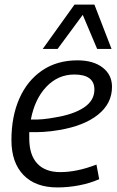

<svg xmlns="http://www.w3.org/2000/svg" viewBox="-20 -810 514 840"><path d="M414 -26Q373 -8 325.5 1Q278 10 231 10Q135 10 82.5 -44.5Q30 -99 30 -197Q30 -300 64.5 -378.5Q99 -457 164 -501.5Q229 -546 319 -546Q388 -546 429 -514.5Q470 -483 470 -430Q470 -357 408.5 -308Q347 -259 238 -241Q204 -235 171 -233Q138 -231 108 -232Q108 -219 108 -205Q108 -132 143 -94.5Q178 -57 244 -57Q279 -57 318.5 -65Q358 -73 402 -90ZM305 -484Q234 -484 183 -430.5Q132 -377 115 -287Q140 -286 167 -288.5Q194 -291 220 -296Q301 -309 347 -339.5Q393 -370 393 -418Q393 -484 305 -484ZM167 -596 306 -790H393L468 -596H405L342 -745L232 -596Z"/></svg>

Font: Georama
Style: Italic
Weight: 400
Italic angle: -9°
Designer: Jean-Baptiste Levee
Foundry: Production Type
Version: Version 1.000